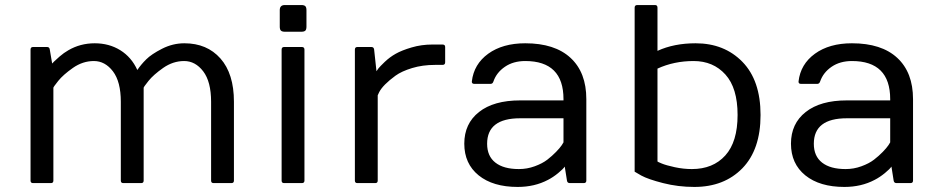

<svg xmlns="http://www.w3.org/2000/svg" viewBox="-20 -720 3700 755"><path d="M100.1 -9.8C100.1 -3.3 103.4 0 109.9 0H180.2C186.7 0 189.9 -3.3 189.9 -9.8V-375C189.9 -377 196.3 -385.9 209 -401.9C221.7 -417.8 240.9 -434.8 266.6 -452.9C292.3 -470.9 319.8 -480 349.1 -480C378.4 -480 403.4 -466.5 424.1 -439.5C444.7 -412.4 455.1 -372.6 455.1 -319.8V-9.8C455.1 -3.3 458.3 0 464.8 0H535.2C541.7 0 544.9 -3.3 544.9 -9.8V-375C544.9 -377 551.3 -385.9 564 -401.9C576.7 -417.8 595.9 -434.8 621.6 -452.9C647.3 -470.9 674.8 -480 704.1 -480C733.4 -480 758.4 -466.5 779.1 -439.5C799.7 -412.4 810.1 -372.6 810.1 -319.8V-9.8C810.1 -3.3 813.3 0 819.8 0H890.1C896.6 0 899.9 -3.3 899.9 -9.8V-319.8C899.9 -393.4 882.2 -450.1 846.9 -490C811.6 -529.9 764.3 -549.8 705.1 -549.8C674.5 -549.8 645.2 -542.6 617.2 -528.3C589.2 -514 568.4 -500 554.7 -486.3C541 -472.7 529.5 -458.8 520 -444.8C504.7 -478.4 482.4 -504.2 453.1 -522.5C423.8 -540.7 390.3 -549.8 352.5 -549.8C314.8 -549.8 280.3 -540.7 249 -522.5C237 -515.6 225.5 -507.5 214.6 -498C203.7 -488.6 196.5 -482.1 193.1 -478.5L185.1 -470.2L175.8 -524.9C175.1 -531.7 171.5 -535.2 165 -535.2H109.9C103.4 -535.2 100.1 -531.7 100.1 -524.9Z M1080.1 -680.2V-615.2C1080.1 -607.7 1081.6 -602.5 1084.7 -599.6C1087.8 -596.7 1092.9 -595.2 1100.1 -595.2H1165C1172.5 -595.2 1177.7 -596.7 1180.7 -599.6C1183.6 -602.5 1185.1 -607.7 1185.1 -615.2V-680.2C1185.1 -687.3 1183.6 -692.5 1180.7 -695.6C1177.7 -698.6 1172.5 -700.2 1165 -700.2H1100.1C1086.8 -700.2 1080.1 -693.5 1080.1 -680.2ZM1087.4 -9.8C1087.4 -3.3 1090.7 0 1097.2 0H1167C1173.8 0 1177.2 -3.3 1177.2 -9.8V-524.9C1177.2 -531.7 1173.8 -535.2 1167 -535.2H1097.2C1090.7 -535.2 1087.4 -531.7 1087.4 -524.9Z M1375.5 -9.8C1375.5 -3.3 1378.7 0 1385.3 0H1455.6C1462.1 0 1465.3 -3.3 1465.3 -9.8V-345.2L1471.2 -357.9C1481 -376.8 1502.3 -398.3 1535.2 -422.4C1551.4 -434.1 1573.2 -444.1 1600.6 -452.4C1627.9 -460.7 1657.9 -464.8 1690.4 -464.8H1720.2C1727.1 -464.8 1730.5 -468.3 1730.5 -475.1V-535.2C1730.5 -541.7 1727.1 -544.9 1720.2 -544.9H1680.2C1651.5 -544.9 1624.3 -541.1 1598.4 -533.4C1572.5 -525.8 1551.7 -517.5 1535.9 -508.5C1520.1 -499.6 1505.8 -488.9 1492.9 -476.6C1480.1 -464.2 1471.8 -455.7 1468.3 -451.2L1460.4 -439.9L1451.2 -524.9C1450.5 -531.7 1446.9 -535.2 1440.4 -535.2H1385.3C1378.7 -535.2 1375.5 -531.7 1375.5 -524.9Z M1805.7 -155C1805.7 -102.5 1824.5 -61 1862.1 -30.5C1899.7 -0.1 1950.8 15.1 2015.6 15.1C2059.9 15.1 2099.6 5.9 2134.8 -12.7C2148.1 -19.5 2161.5 -28.4 2174.8 -39.3C2188.2 -50.2 2196.8 -58.8 2200.7 -64.9L2209.5 -9.8C2210.4 -3.3 2214.2 0 2220.7 0H2275.4C2282.2 0 2285.6 -3.3 2285.6 -9.8V-330.1C2285.6 -400.1 2265 -454.2 2223.6 -492.4C2182.3 -530.7 2122.9 -549.8 2045.4 -549.8C1986.2 -549.8 1937.7 -536.1 1899.9 -508.8C1862.1 -481.4 1840.7 -445.1 1835.4 -399.9C1834.8 -393.4 1838.2 -390.1 1845.7 -390.1H1908.7C1914.6 -390.1 1918.5 -393.4 1920.4 -399.9C1928.5 -423.3 1943.6 -442.5 1965.6 -457.5C1987.5 -472.5 2014.2 -480 2045.4 -480C2145.7 -480 2195.8 -430 2195.8 -330.1V-325.2H2025.4C1956.1 -325.2 1902.1 -310 1863.5 -279.5C1825 -249.1 1805.7 -207.6 1805.7 -155ZM1895.5 -154.8C1895.5 -221.5 1938.8 -254.9 2025.4 -254.9H2195.8V-160.2C2195.8 -159.5 2193.4 -155.7 2188.7 -148.7C2184 -141.7 2176.6 -133 2166.5 -122.6C2156.4 -112.1 2144.9 -102 2132.1 -92C2119.2 -82.1 2102.8 -73.5 2082.8 -66.2C2062.7 -58.8 2042 -55.2 2020.5 -55.2C1980.5 -55.2 1949.6 -63.6 1928 -80.6C1906.3 -97.5 1895.5 -122.2 1895.5 -154.8Z M2475.6 -44.9 2501.5 -29.8C2519.4 -20 2548 -10.1 2587.4 0C2626.8 10.1 2667.8 15.1 2710.4 15.1C2788.6 15.1 2851.5 -9.4 2899.2 -58.3C2946.9 -107.3 2970.7 -177.2 2970.7 -267.8C2970.7 -358.5 2946.9 -428.1 2899.4 -476.8C2851.9 -525.5 2790.5 -549.8 2715.3 -549.8C2658.7 -549.8 2608.7 -539.9 2565.4 -520V-689.9C2565.4 -696.8 2562.2 -700.2 2555.7 -700.2H2485.4C2478.8 -699.9 2475.6 -696.5 2475.6 -689.9ZM2565.4 -85V-450.2C2608.7 -470.1 2656.1 -480 2707.5 -480C2759 -480 2800.6 -462.3 2832.5 -427C2864.4 -391.7 2880.4 -338.7 2880.4 -268.1C2880.4 -197.4 2864.3 -144.3 2832 -108.6C2799.8 -73 2756 -55.2 2700.7 -55.2C2678.5 -55.2 2656.2 -57.6 2633.5 -62.5C2610.9 -67.4 2593.9 -72.2 2582.5 -76.9C2571.1 -81.6 2565.4 -84.3 2565.4 -85Z M3090.3 -155C3090.3 -102.5 3109.1 -61 3146.7 -30.5C3184.3 -0.1 3235.5 15.1 3300.3 15.1C3344.6 15.1 3384.3 5.9 3419.4 -12.7C3432.8 -19.5 3446.1 -28.4 3459.5 -39.3C3472.8 -50.2 3481.4 -58.8 3485.4 -64.9L3494.1 -9.8C3495.1 -3.3 3498.9 0 3505.4 0H3560.1C3566.9 0 3570.3 -3.3 3570.3 -9.8V-330.1C3570.3 -400.1 3549.6 -454.2 3508.3 -492.4C3467 -530.7 3407.6 -549.8 3330.1 -549.8C3270.8 -549.8 3222.3 -536.1 3184.6 -508.8C3146.8 -481.4 3125.3 -445.1 3120.1 -399.9C3119.5 -393.4 3122.9 -390.1 3130.4 -390.1H3193.4C3199.2 -390.1 3203.1 -393.4 3205.1 -399.9C3213.2 -423.3 3228.3 -442.5 3250.2 -457.5C3272.2 -472.5 3298.8 -480 3330.1 -480C3430.3 -480 3480.5 -430 3480.5 -330.1V-325.2H3310.1C3240.7 -325.2 3186.8 -310 3148.2 -279.5C3109.6 -249.1 3090.3 -207.6 3090.3 -155ZM3180.2 -154.8C3180.2 -221.5 3223.5 -254.9 3310.1 -254.9H3480.5V-160.2C3480.5 -159.5 3478.1 -155.7 3473.4 -148.7C3468.7 -141.7 3461.3 -133 3451.2 -122.6C3441.1 -112.1 3429.6 -102 3416.7 -92C3403.9 -82.1 3387.5 -73.5 3367.4 -66.2C3347.4 -58.8 3326.7 -55.2 3305.2 -55.2C3265.1 -55.2 3234.3 -63.6 3212.6 -80.6C3191 -97.5 3180.2 -122.2 3180.2 -154.8Z"/></svg>

Font: Numans
Style: Regular
Weight: 400
Designer: Jovanny Lemonad
Foundry: Jovanny Lemonad
Version: Version 001.001